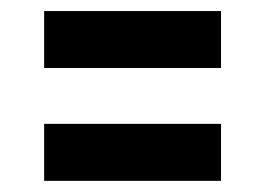

<svg xmlns="http://www.w3.org/2000/svg" viewBox="-20 -448 475 344"><path d="M59.1 -326.2V-428.2H376V-326.2ZM59.1 -124V-226.1H376V-124Z"/></svg>

Font: Rawline ExtraBold
Style: Regular
Weight: 800
Designer: Matt McInerney, Pablo Impallari, Rodrigo Fuenzalida
Foundry: Matt McInerney, Pablo Impallari, Rodrigo Fuenzalida
Version: Version 4.020;PS 004.020;hotconv 1.0.88;makeotf.lib2.5.64775